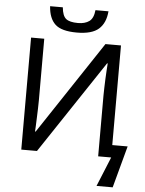

<svg xmlns="http://www.w3.org/2000/svg" viewBox="-69 -977 922 1219"><g transform="rotate(5 392.5 -367.5)"><path d="M97 -714H181V-321Q181 -297 180 -268.5Q179 -240 178 -212.5Q177 -185 176 -161Q175 -137 174 -122H178L571 -714H670V-79H768L696 188H593L670 0H587V-388Q587 -409 588 -437Q589 -465 590 -493.5Q591 -522 593 -548.5Q595 -575 596 -593H592L197 0H97ZM200 -923H281Q286 -869 309 -850.5Q332 -832 385 -832Q430 -832 457 -851.5Q484 -871 489 -923H572Q566 -848 522.5 -809.5Q479 -771 383 -771Q285 -771 245 -808.5Q205 -846 200 -923Z"/></g></svg>

Font: BC Sans
Style: Regular
Weight: 400
Designer: Monotype Design Team
Province of B.C.
Foundry: Monotype Imaging Inc.
Version: Version 2.000;GOOG;noto-source:20170915:90ef993387c0